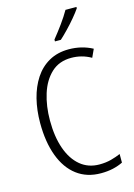

<svg xmlns="http://www.w3.org/2000/svg" viewBox="-140 -1018 768 1100"><g transform="rotate(-15 244.0 -468.5)"><path d="M323 -673Q251 -673 204.5 -629.5Q158 -586 135.5 -514.5Q113 -443 113 -357Q113 -261 138 -190Q163 -119 210 -80Q257 -41 323 -41Q361 -41 392.5 -49.5Q424 -58 449 -69V-18Q423 -5 390.5 2.5Q358 10 318 10Q235 10 176 -34.5Q117 -79 86 -162Q55 -245 55 -358Q55 -434 71.5 -500Q88 -566 121 -616.5Q154 -667 204.5 -695.5Q255 -724 322 -724Q398 -724 462 -690L440 -642Q386 -673 323 -673ZM428 -939Q413 -917 389.5 -889Q366 -861 340 -834Q314 -807 293 -788H258V-799Q288 -836 315.5 -874Q343 -912 363 -947H428Z"/></g></svg>

Font: Noto Sans Condensed Light
Style: Regular
Weight: 300
Width: 3
Designer: Monotype Design Team
Foundry: Monotype Imaging Inc.
Version: Version 2.013; ttfautohint (v1.8.4.7-5d5b)